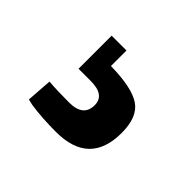

<svg xmlns="http://www.w3.org/2000/svg" viewBox="-69 -89 402 402"><g transform="rotate(45 131.5 111.5)"><path d="M51 219 38 216 42 159Q66 161 102 161Q144 161 144 127Q144 97 102 97H66V-1H110V45Q173 46 199 63.5Q225 81 225 128Q225 224 126 224Q84 224 51 219Z"/></g></svg>

Font: sheba-seeBold
Style: Regular
Weight: 600
Designer: Mohamed Galeb, the designers
Foundry: Kief Type Foundry
Version: Version 2.010; ttfautohint (v1.5.33-1714) -l 8 -r 50 -G 200 